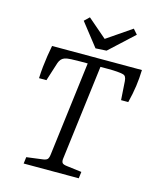

<svg xmlns="http://www.w3.org/2000/svg" viewBox="-112 -824 738 902"><g transform="rotate(15 256.5 -373.0)"><path d="M90 0 94 -32 171 -42Q188 -44 194 -50.5Q200 -57 202 -75L259 -532H223Q199 -532 178.5 -531Q158 -530 147 -526Q137 -522 131 -515Q125 -508 121 -497L92 -406H56Q57 -435 60 -462.5Q63 -490 67 -516.5Q71 -543 76 -568H513Q512 -528 506.5 -489Q501 -450 490 -406H455L449 -497Q448 -510 444 -517Q440 -524 432 -526Q422 -529 402.5 -530.5Q383 -532 359 -532H321L263 -68Q262 -55 267 -49Q272 -43 290 -41L362 -32L358 0ZM447 -722 329 -613 276 -610 189 -721 213 -744 306 -664 426 -746Z"/></g></svg>

Font: Rasa Light
Style: Italic
Weight: 300
Italic angle: -7.10001°
Designer: Anna Giedrys (Yrsa+Rasa design), David Brezina (Yrsa art-direction, Rasa art-direction, design)
Foundry: Rosetta Type Foundry
Version: Version 2.004